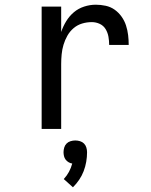

<svg xmlns="http://www.w3.org/2000/svg" viewBox="-20 -548 640 816"><path d="M157 0V-520H240V-412Q248 -436 261.5 -458Q275 -480 294 -496Q313 -512 337.5 -520Q362 -528 387 -528Q408 -528 429 -523.5Q450 -519 467 -507Q484 -495 496.5 -477.5Q509 -460 515.5 -440Q522 -420 524.5 -399Q527 -378 527 -357H444Q444 -374 441 -391.5Q438 -409 429 -424Q420 -439 404 -446.5Q388 -454 370 -454Q349 -454 329 -448Q309 -442 293 -428.5Q277 -415 266.5 -396.5Q256 -378 250 -358Q244 -338 242 -317Q240 -296 240 -276V0ZM290 248 251 213Q264 199 273 182.5Q282 166 287 147Q279 146 271.5 141.5Q264 137 259 130.5Q254 124 252 115.5Q250 107 250 99Q250 89 253 79Q256 69 263 62Q270 55 280 52Q290 49 300 49Q310 49 320 52Q330 55 337 62Q344 69 347 79Q350 89 350 99Q350 119 346.5 139.5Q343 160 335.5 179.5Q328 199 316.5 216Q305 233 290 248Z"/></svg>

Font: Iosevka Fixed Extended
Style: Regular
Weight: 400
Width: 7
Monospace: yes
Designer: Belleve Invis
Foundry: Belleve Invis
Version: Version 24.1.1; ttfautohint (v1.8.4)